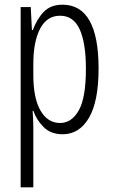

<svg xmlns="http://www.w3.org/2000/svg" viewBox="-20 -562 483 818"><path d="M246 -542Q400 -542 400 -270Q400 -130 359 -60Q318 10 247 10Q197 10 166.5 -20Q136 -50 122 -90H119Q120 -75 121 -56.5Q122 -38 122 -19V236H68V-532H111L116 -434H120Q137 -481 166.5 -511.5Q196 -542 246 -542ZM236 -495Q180 -495 151 -440Q122 -385 122 -289V-242Q122 -144 152.5 -91Q183 -38 236 -38Q285 -38 315.5 -91.5Q346 -145 346 -269Q346 -379 319.5 -437Q293 -495 236 -495Z"/></svg>

Font: Noto Sans Gurmukhi ExtraCondensed Light
Style: Regular
Weight: 300
Width: 2
Designer: Jelle Bosma - Monotype Design Team
Foundry: Monotype Imaging Inc.
Version: Version 2.004; ttfautohint (v1.8.4.7-5d5b)